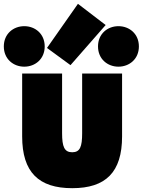

<svg xmlns="http://www.w3.org/2000/svg" viewBox="-81 -941 747 1005"><path d="M35 -227C35 -39 122 44 297 44C472 44 558 -39 558 -227V-556H349V-244C349 -173 338 -144 297 -144C256 -144 244 -173 244 -244V-556H35ZM165 -690 288 -600 472 -810 327 -921ZM432 -698C432 -632 482 -592 539 -592C596 -592 646 -632 646 -698C646 -764 596 -804 539 -804C482 -804 432 -764 432 -698ZM46 -592C103 -592 153 -632 153 -698C153 -764 103 -804 46 -804C-11 -804 -61 -764 -61 -698C-61 -632 -11 -592 46 -592Z"/></svg>

Font: Repo ExtraBlack
Style: Regular
Weight: 400
Designer: Stefan Peev
Foundry: Context Ltd
Version: Version 001.502